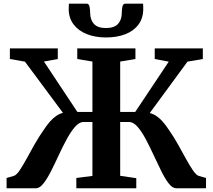

<svg xmlns="http://www.w3.org/2000/svg" viewBox="-20 -1000 1130 1020"><path d="M15 0V-54.5L53 -65.5Q66.5 -69 83.8 -94.2Q101 -119.5 121 -156.2Q141 -193 164.2 -234Q187.5 -275 213 -311Q228.5 -334.5 244.2 -352.8Q260 -371 277.5 -383.2Q295 -395.5 314.5 -400.5L112.5 -672.5L32.5 -686.5V-743H287V-686.5L213.5 -673L391 -405.5H471V-673L390.5 -686.5V-743H699.5V-686.5L618.5 -673V-405.5H698.5L876.5 -672.5L802 -686.5V-743H1057.5V-686.5L976 -672.5L775.5 -399.5Q795.5 -394.5 813 -382.2Q830.5 -370 846 -352Q861.5 -334 876.5 -311Q902 -275 925 -233.8Q948 -192.5 968.2 -155.8Q988.5 -119 1005.5 -94.2Q1022.5 -69.5 1036 -65.5L1074.5 -54.5V0H915.5Q896 0 876.2 -25.5Q856.5 -51 836.8 -91Q817 -131 796.2 -176Q775.5 -221 754.2 -261Q733 -301 710.8 -326.5Q688.5 -352 664.5 -352H618.5V-66L704 -53.5V0H385.5V-54.5L471 -65.5V-352H424.5Q401 -352 378.8 -326.5Q356.5 -301 334.8 -261Q313 -221 292.2 -176Q271.5 -131 251.2 -91Q231 -51 211 -25.5Q191 0 171 0ZM441 -980.5Q452.5 -980.5 455.8 -963.8Q459 -947 459 -932Q459 -895 479 -873Q499 -851 543 -851Q587 -851 607 -873Q627 -895 627 -932Q627 -947 630.2 -963.8Q633.5 -980.5 645 -980.5H740Q740.5 -974 740.8 -967.2Q741 -960.5 741 -953Q741 -904 716 -870Q691 -836 646.5 -818.5Q602 -801 543 -801Q486 -801 441.2 -818.8Q396.5 -836.5 370.8 -870.5Q345 -904.5 345 -953Q345 -960.5 345.5 -967.2Q346 -974 346 -980.5Z"/></svg>

Font: Merriweather 36pt
Style: Bold
Weight: 700
Designer: Eben Sorkin
Foundry: Eben Sorkin
Version: Version 2.100